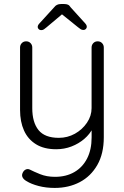

<svg xmlns="http://www.w3.org/2000/svg" viewBox="-20 -723 608 943"><path d="M459.8 -520Q473 -520 481.4 -511.1Q489.8 -502.2 489.8 -489.8V-49Q489.8 31.8 457.9 87.4Q426 143 371.8 171.5Q317.5 200 248.5 200Q206 200 169.6 190.5Q133.2 181 110.2 166.5Q97.5 159.5 91.6 149.4Q85.8 139.2 90.5 127.8Q95.8 114.5 106.4 109.6Q117 104.8 127.8 110.5Q144.5 119.2 176.9 132.4Q209.2 145.5 250 145.5Q305 145.5 345.2 122.1Q385.5 98.8 407.8 55.4Q430 12 430 -48V-120.2L436.8 -95.5Q422 -64.8 394.2 -41Q366.5 -17.2 331.1 -3.6Q295.8 10 256 10Q196.2 10 156.8 -14.5Q117.2 -39 97.9 -82.1Q78.5 -125.2 78.5 -182.8V-489.8Q78.5 -502.2 86.9 -511.1Q95.2 -520 108.5 -520Q121.8 -520 130.1 -511.1Q138.5 -502.2 138.5 -489.8V-191.8Q138.5 -122.2 169.2 -84.1Q200 -46 269 -46Q311.5 -46 347.9 -66.2Q384.2 -86.5 407 -120.1Q429.8 -153.8 429.8 -191.8V-489.8Q429.8 -502.2 438.1 -511.1Q446.5 -520 459.8 -520ZM274 -661 295 -661.5 208.2 -588.5Q201.2 -582.8 195.8 -578.9Q190.2 -575 181.8 -575Q174.8 -575 170 -579.9Q165.2 -584.8 165.2 -590.2Q165.2 -594.5 166.9 -598.4Q168.5 -602.2 172.8 -607L245.8 -687Q257.5 -703.2 279 -703.2H295.5Q306.5 -703.2 313.9 -699.9Q321.2 -696.5 327 -687L398.8 -607.8Q403 -603 404.6 -599.1Q406.2 -595.2 406.2 -591Q406.2 -585.5 401.6 -580.6Q397 -575.8 389.8 -575.8Q382 -575.8 376.2 -579.6Q370.5 -583.5 363.2 -589.2Z"/></svg>

Font: Quicksand Variable Light
Style: Regular
Weight: 300
Designer: Andrew Paglinawan
Foundry: Andrew Paglinawan
Version: Version 3.004